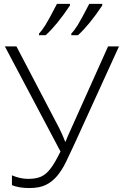

<svg xmlns="http://www.w3.org/2000/svg" viewBox="-20 -951 628 981"><path d="M41 -4.9V-55.2Q83 -37.1 124 -37.1Q165 -37.1 190.4 -48.8Q215.8 -60.5 236.8 -87.9Q258.3 -114.3 289.1 -176.8L4.9 -713.9H64L282.2 -296.9Q299.3 -263.2 313 -227.1H314.9L327.1 -256.8L532.2 -713.9H587.9L358.9 -211.9Q336.9 -164.1 316.9 -123Q296.9 -82 272.5 -52.7Q248 -23.4 215.3 -6.8Q182.6 9.8 129.9 9.8Q77.1 9.8 41 -4.9ZM502.4 -931.2V-922.9Q436.5 -824.2 378.4 -771H344.2V-778.8Q359.4 -794.9 377 -822.8Q394.5 -850.6 436 -931.2ZM337.4 -931.2V-922.9Q271.5 -824.2 213.4 -771H179.2V-778.8Q194.3 -794.9 211.9 -822.8Q229.5 -850.6 271 -931.2Z"/></svg>

Font: OpenSans-Light
Style: Regular
Weight: 300
Foundry: Ascender Corporation
Version: Version 1.10